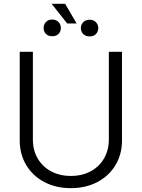

<svg xmlns="http://www.w3.org/2000/svg" viewBox="-20 -980 747 1012"><path d="M623 -707V-239.3Q623 -167.5 589.1 -110.4Q555.2 -53.2 493.7 -20.8Q432.1 11.7 353.5 11.7Q274.4 11.7 213.1 -20.8Q151.9 -53.2 117.9 -110.4Q84 -167.5 84 -239.3V-707H153.3V-244.1Q153.3 -189 178.2 -145.5Q203.1 -102.1 248.5 -77.4Q293.9 -52.7 353.5 -52.7Q413.1 -52.7 458.5 -77.4Q503.9 -102.1 528.8 -145.8Q553.7 -189.5 553.7 -244.1V-707ZM383.8 -856.4H334L252 -960H323.2ZM254.9 -877Q275.9 -877 288.3 -864Q300.8 -851.1 300.8 -832Q300.8 -813.5 288.6 -801.3Q276.4 -789.1 255.9 -789.1Q233.9 -789.1 221.9 -801.3Q210 -813.5 210 -832Q210 -851.1 222.2 -864Q234.4 -877 254.9 -877ZM453.1 -876Q473.1 -876 485.6 -863Q498 -850.1 498 -832Q498 -813.5 485.8 -800.8Q473.6 -788.1 453.1 -788.1Q431.6 -788.1 418.9 -800.5Q406.2 -813 406.2 -832Q406.2 -850.6 418.9 -863.3Q431.6 -876 453.1 -876Z"/></svg>

Font: Pretendard Std Light
Style: Regular
Weight: 300
Designer: Base glyphs from Inter by Rasmus Andersson; Hangeul glyphs from Noto Sans CJK(Source Han Sans) by Jang Soo-young and Kan
Foundry: Kil Hyung-jin
Version: Version 1.309